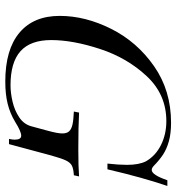

<svg xmlns="http://www.w3.org/2000/svg" viewBox="10 -672 676 737"><g transform="rotate(90 348.5 -304.0)"><path d="M516.6 -21.5Q516.6 -46.9 501.5 -46.9Q485.4 -46.9 448.7 -23.9Q415.5 -3.9 378.9 5.1Q342.3 14.2 293.5 14.2Q170.9 14.2 106.2 -40Q41.5 -94.2 41.5 -194.8Q41.5 -293 91.3 -392.3Q141.1 -491.7 234.6 -556.9Q328.1 -622.1 451.7 -622.1Q492.7 -622.1 522.5 -613.8Q552.2 -605.5 573.2 -591.8Q594.2 -578.1 615.7 -557.1Q625 -547.9 632.8 -547.9Q651.9 -547.9 672.4 -607.9H694.3Q662.1 -513.7 630.4 -377.9H608.4Q613.3 -420.9 613.3 -453.1Q613.3 -499 599.6 -525.9Q578.6 -562.5 537.4 -583.3Q496.1 -604 445.3 -604Q343.3 -604 272.9 -528.8Q202.6 -453.6 168.5 -349.4Q134.3 -245.1 134.3 -162.1Q134.3 -82.5 177 -44.2Q219.7 -5.9 307.6 -5.9Q337.4 -5.9 370.8 -13.7Q404.3 -21.5 430.9 -39.3Q457.5 -57.1 465.3 -85.9L483.4 -152.8Q492.7 -187.5 492.7 -204.6Q492.7 -222.2 484.4 -231Q476.1 -239.7 458.7 -243.7Q441.4 -247.6 408.7 -249L412.6 -269Q465.3 -266.1 553.7 -266.1Q621.1 -266.1 657.7 -269L653.3 -249Q628.4 -247.6 616.5 -241.5Q604.5 -235.4 596.4 -218.5Q588.4 -201.7 577.6 -163.1L533.7 0H513.7Q516.6 -13.7 516.6 -21.5Z"/></g></svg>

Font: TypoPRO Playfair Display SC
Style: Italic
Weight: 400
Italic angle: -14°
Designer: Claus Eggers Sørensen
Foundry: Claus Eggers Sørensen
Version: Version 1.004;PS 001.004;hotconv 1.0.70;makeotf.lib2.5.58329